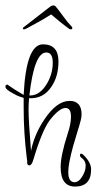

<svg xmlns="http://www.w3.org/2000/svg" viewBox="-22 -556 357 706"><path d="M254 130Q201 130 201 58Q201 16 227 -65Q239 -100 239 -127Q239 -159 219 -159Q196 -159 161 -114Q133 -77 101 30Q95 52 86 52Q78 52 78 42V36L76 21Q71 -20 68 -65Q65 -110 65 -159V-196Q58 -198 48.5 -201.5Q39 -205 27 -212Q-2 -227 -2 -237Q-2 -245 5 -245Q16 -237 31 -227.5Q46 -218 65 -207Q74 -393 136 -393Q193 -393 193 -330Q193 -275 167 -237Q137 -192 85 -195Q84 -186 83.5 -175.5Q83 -165 83 -153Q83 -112 92 -1Q104 -61 140 -115Q186 -185 234 -185Q278 -185 278 -135Q278 -126 275 -114Q271 -98 263.5 -74.5Q256 -51 247 -19Q229 47 229 76Q229 114 252 114Q268 114 281 92Q293 72 293 54Q293 34 276 23Q272 19 272 15Q272 9 277 9Q279 9 283 12Q313 40 313 67Q313 130 254 130ZM86 -205H89Q125 -205 151 -249Q172 -285 172 -326Q172 -363 148 -363Q104 -363 86 -205ZM66 -448Q62 -448 62 -452Q64 -457 69 -459L163 -532Q169 -536 174 -536Q177 -536 179 -535Q181 -534 183 -532Q197 -515 212 -494Q227 -473 241 -459Q244 -456 244 -453Q244 -448 238 -448Q234 -448 231 -451Q217 -461 199 -475.5Q181 -490 166 -503Q146 -490 120 -475.5Q94 -461 75 -451Q69 -448 66 -448Z"/></svg>

Font: Ole
Style: Regular
Weight: 400
Designer: Robert E. Leuschke
Foundry: Robert E. Leuschke
Version: Version 1.010; ttfautohint (v1.8.3)